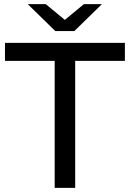

<svg xmlns="http://www.w3.org/2000/svg" viewBox="-20 -907 627 927"><path d="M244 0V-613H4V-700H583V-613H343V0ZM247 -757 114 -887H201L293 -811L385 -887H472L339 -757Z"/></svg>

Font: Montserrat Z Med
Style: Regular
Weight: 500
Designer: Julieta Ulanovsky
Foundry: Julieta Ulanovsky
Version: Version 8.000